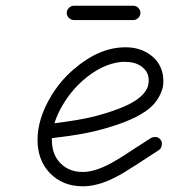

<svg xmlns="http://www.w3.org/2000/svg" viewBox="-20 -625 590 670"><path d="M238 -555Q228 -555 220.5 -562.5Q213 -570 213 -580Q213 -590 220.5 -597.5Q228 -605 238 -605H445Q455 -605 462.5 -597.5Q470 -590 470 -580Q470 -570 462.5 -562.5Q455 -555 445 -555ZM499 -344Q499 -362 491 -375Q468 -409 418 -409Q412 -409 405 -409Q337 -403 270 -345Q228 -308 199 -259Q180 -227 170 -195Q253 -205 306 -218Q411 -245 457 -277Q486 -297 496 -323Q499 -334 499 -344ZM161 -137Q161 -79 199 -48Q227 -25 268 -25H274Q317 -27 372 -58Q397 -72 418 -86Q439 -100 451 -107.5Q463 -115 506 -143Q513 -147 522 -147Q531 -147 538 -140Q545 -133 545 -124Q545 -108 534 -101Q490 -73 477 -64Q464 -55 456.5 -50.5Q449 -46 438 -39Q417 -25 397 -14Q331 23 276 25H268Q199 25 154 -21Q111 -66 111 -137Q111 -208 155 -284Q188 -341 237 -383Q326 -460 418 -460Q462 -460 495 -440Q538 -414 548 -366Q550 -355 550 -340Q550 -325 545 -310Q529 -264 487 -236Q432 -198 318 -169Q262 -155 185 -146L161 -143Q161 -140 161 -137Z"/></svg>

Font: TT2020Base
Style: Italic
Weight: 400
Italic angle: -15°
Version: Version 0.2.000